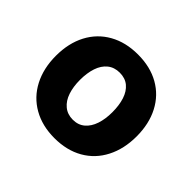

<svg xmlns="http://www.w3.org/2000/svg" viewBox="-100 -825 591 591"><g transform="rotate(45 196.0 -529.0)"><path d="M20.4 -529.3Q20.4 -584.1 41.9 -625.1Q63.5 -666.1 103.3 -688.5Q143.1 -710.9 196.3 -710.9Q250 -710.9 289.6 -688.5Q329.1 -666.1 350.4 -625.1Q371.8 -584.1 371.8 -529.3Q371.8 -475 350.4 -433.5Q329.1 -392 289.6 -369.4Q250 -346.7 196.3 -346.7Q143.1 -346.7 103.3 -369.4Q63.5 -392 41.9 -433.5Q20.4 -475 20.4 -529.3ZM266.3 -529.3Q266.3 -559.3 258.9 -582.4Q251.4 -605.5 235.8 -618.6Q220.2 -631.6 196.3 -631.6Q172.9 -631.6 156.8 -618.6Q140.7 -605.5 133 -582.4Q125.3 -559.3 125.3 -529.3Q125.3 -499.7 133 -476.6Q140.7 -453.5 156.8 -440.2Q172.9 -426.8 196.3 -426.8Q219.7 -426.8 235.3 -440.2Q250.9 -453.5 258.6 -476.6Q266.3 -499.7 266.3 -529.3Z"/></g></svg>

Font: Pretendard JP Variable
Style: Regular
Weight: 400
Designer: Base glyphs from Inter by Rasmus Andersson; Hangul glyphs from Noto Sans CJK(Source Han Sans) by Jang Soo-young and Kang
Foundry: Kil Hyung-jin
Version: Version 1.307;Glyphs 3.2 (3192)